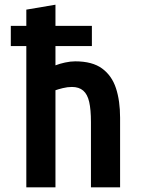

<svg xmlns="http://www.w3.org/2000/svg" viewBox="-20 -797 600 817"><path d="M92 0V-601H26V-687H92V-756L216 -777V-687H371V-601H216V-519Q234 -526 257 -531Q280 -536 300 -536Q373 -536 414.5 -505.5Q456 -475 473.5 -421.5Q491 -368 491 -296V0H367V-277Q367 -331 359.5 -363.5Q352 -396 334 -411.5Q316 -427 286 -427Q267 -427 247 -422Q227 -417 216 -413V0Z"/></svg>

Font: Ubuntu Sans Mono SemiBold
Style: Regular
Weight: 600
Monospace: yes
Designer: Dalton Maag Ltd
Foundry: Dalton Maag Ltd
Version: Version 1.006